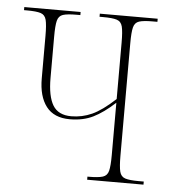

<svg xmlns="http://www.w3.org/2000/svg" viewBox="-44 -577 551 618"><g transform="rotate(5 231.5 -268.0)"><path d="M260 0V-10H264Q295 -10 309.5 -14.5Q324 -19 328 -35Q332 -51 332 -86V-255Q295 -221 262.5 -205Q230 -189 187 -189Q136 -189 111 -221.5Q86 -254 86 -312V-450Q86 -485 82 -501Q78 -517 64 -521.5Q50 -526 19 -526H10V-536H192V-526H180Q150 -526 136 -521.5Q122 -517 118 -501Q114 -485 114 -450V-316Q114 -257 131.5 -228Q149 -199 191 -199Q226 -199 258 -213.5Q290 -228 332 -267V-450Q332 -485 328 -501Q324 -517 310 -521.5Q296 -526 265 -526H254V-536H441V-526H426Q396 -526 382 -521.5Q368 -517 364 -501Q360 -485 360 -450V-86Q360 -51 364 -35Q368 -19 382 -14.5Q396 -10 425 -10H442V0Z"/></g></svg>

Font: Noto Serif Display ExtraCondensed Thin
Style: Regular
Weight: 100
Width: 2
Designer: Monotype Design Team
Foundry: Monotype Imaging Inc.
Version: Version 2.009